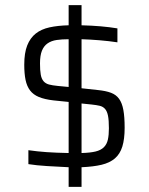

<svg xmlns="http://www.w3.org/2000/svg" viewBox="-20 -716 577 744"><path d="M246 8V-68Q204 -70 162.5 -72.5Q121 -75 90 -80V-134Q125 -129 160.5 -126.5Q196 -124 246 -123V-321L187 -327Q153 -331 131 -340Q109 -349 96.5 -365.5Q84 -382 79 -406.5Q74 -431 74 -465Q74 -511 85.5 -540Q97 -569 118.5 -586Q140 -603 172 -610Q204 -617 246 -618V-696H296V-618Q375 -616 435 -606V-552Q402 -557 365.5 -560Q329 -563 296 -564V-374L360 -367Q390 -364 410 -356.5Q430 -349 441.5 -333Q453 -317 458 -290Q463 -263 463 -221Q463 -177 454 -148Q445 -119 425 -102Q405 -85 373.5 -77.5Q342 -70 296 -68V8ZM246 -564Q220 -564 199.5 -561Q179 -558 164.5 -548Q150 -538 142.5 -519.5Q135 -501 135 -470Q135 -443 138 -426.5Q141 -410 149 -401Q157 -392 170 -388.5Q183 -385 204 -383L246 -379ZM296 -123Q330 -124 350.5 -129Q371 -134 382.5 -145.5Q394 -157 398 -175Q402 -193 402 -219Q402 -250 398.5 -267.5Q395 -285 387 -294Q379 -303 366.5 -306Q354 -309 335 -311L296 -315Z"/></svg>

Font: Azeri Sans Light
Style: Regular
Weight: 300
Designer: Hector Gatti & Omnibus-Type (original fonts) / Cristiano Sobral (main changes and remastering)
Version: Version 1.000; ttfautohint (v1.6)